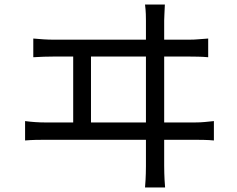

<svg xmlns="http://www.w3.org/2000/svg" viewBox="-20 -788 1040 842"><path d="M126 -619Q148 -617 170.5 -615.5Q193 -614 215 -614H620V-698Q620 -709 619.5 -726Q619 -743 616 -768H703Q702 -744 701 -725.5Q700 -707 700 -698V-614H810Q833 -614 853.5 -616Q874 -618 893 -619V-537Q873 -539 849 -539.5Q825 -540 810 -540H700V-251H835Q858 -251 878.5 -253Q899 -255 918 -257V-172Q898 -174 874 -174.5Q850 -175 835 -175H700V-61Q700 -54 700.5 -28.5Q701 -3 704 34H616Q619 -3 619.5 -27.5Q620 -52 620 -59V-175H178Q158 -175 135.5 -174.5Q113 -174 90 -172V-257Q135 -251 178 -251H301V-540H215Q173 -540 126 -537ZM620 -251V-540H379V-251Z"/></svg>

Font: Go Noto Current
Style: Regular
Weight: 400
Designer: Monotype Design Team
Foundry: Monotype Imaging Inc.
Version: Version 2.007; ttfautohint (v1.8) -l 8 -r 50 -G 200 -x 14 -D